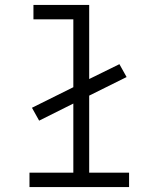

<svg xmlns="http://www.w3.org/2000/svg" viewBox="-20 -755 640 775"><path d="M99 0V-58H276V-337L138 -268L109 -320L276 -403V-677H115V-735H340V-436L462 -496L491 -444L340 -369V-58H501V0Z"/></svg>

Font: Iosevka Slab Light Extended
Style: Regular
Weight: 300
Width: 7
Monospace: yes
Designer: Belleve Invis
Foundry: Belleve Invis
Version: Version 11.1.0; ttfautohint (v1.8.3)